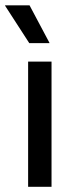

<svg xmlns="http://www.w3.org/2000/svg" viewBox="-22 -714 303 734"><path d="M85.5 0V-478.5H175V0ZM91 -693.5 167 -550.5V-549H90L-2.5 -692V-693.5Z"/></svg>

Font: Anek Gujarati Expanded
Style: Regular
Weight: 400
Width: 7
Designer: Mrunmayee Ghaisas (Gujarati), Yesha Goshar (Latin)
Foundry: Ek Type
Version: Version 1.003